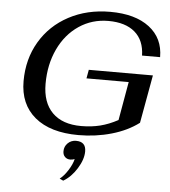

<svg xmlns="http://www.w3.org/2000/svg" viewBox="-63 -767 974 1101"><g transform="rotate(5 424.0 -216.0)"><path d="M66 -271Q66 -398 125 -498Q184 -598 289 -654Q394 -710 527 -710Q671 -710 752.5 -647.5Q834 -585 834 -476H730Q728 -564 673.5 -610.5Q619 -657 521 -657Q427 -657 352 -606.5Q277 -556 235 -467Q193 -378 193 -267Q193 -159 251 -101Q309 -43 417 -43Q476 -43 526 -55.5Q576 -68 628 -96L667 -318H424L433 -368H802L752 -91Q687 -42 596.5 -16Q506 10 406 10Q244 10 155 -64Q66 -138 66 -271ZM321 268Q345 250 367.5 214.5Q390 179 397 149Q384 154 372 154Q353 154 341 142Q329 130 329 110Q329 82 348.5 63Q368 44 396 44Q453 44 453 100Q453 146 420 199Q387 252 342 278Z"/></g></svg>

Font: Fahkwang Medium
Style: Italic
Weight: 500
Italic angle: -10°
Version: Version 1.000; ttfautohint (v1.6)